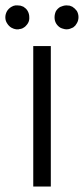

<svg xmlns="http://www.w3.org/2000/svg" viewBox="-45 -677 309 705"><path d="M19.5 -569.3Q18.6 -569.3 16.6 -569.3Q15.6 -569.3 14.6 -569.3Q9.8 -570.3 5.9 -571.3Q1 -573.2 -2.9 -575.2Q-7.8 -578.1 -11.7 -582Q-15.6 -585.9 -18.6 -590.8Q-25.4 -600.6 -25.4 -613.3Q-25.4 -625 -19.5 -635.7Q-16.6 -640.6 -12.7 -644.5Q-8.8 -648.4 -3.9 -651.4Q0 -653.3 3.9 -655.3Q7.8 -656.2 11.7 -657.2Q12.7 -657.2 13.7 -657.2Q14.6 -657.2 15.6 -657.2Q17.6 -657.2 17.6 -657.2Q18.6 -657.2 19.5 -657.2Q25.4 -657.2 30.3 -656.2Q36.1 -654.3 41 -652.3Q45.9 -648.4 49.8 -645.5Q53.7 -641.6 56.6 -636.7Q62.5 -626 62.5 -614.3Q63.5 -601.6 57.6 -591.8Q54.7 -586.9 50.8 -583Q47.9 -579.1 43 -576.2Q40 -574.2 36.1 -572.3Q32.2 -571.3 28.3 -570.3Q26.4 -570.3 25.4 -570.3Q24.4 -569.3 22.5 -569.3Q21.5 -569.3 20.5 -569.3Q19.5 -569.3 19.5 -569.3ZM199.2 -657.2Q205.1 -657.2 210.9 -656.2Q215.8 -654.3 220.7 -652.3Q225.6 -648.4 229.5 -645.5Q233.4 -641.6 237.3 -636.7Q243.2 -626 243.2 -614.3Q243.2 -601.6 237.3 -591.8Q234.4 -586.9 231.4 -583Q227.5 -579.1 223.6 -576.2Q217.8 -573.2 211.9 -571.3Q206.1 -569.3 199.2 -569.3Q193.4 -569.3 187.5 -571.3Q182.6 -572.3 176.8 -575.2Q171.9 -578.1 168 -582Q164.1 -585.9 161.1 -590.8Q155.3 -600.6 155.3 -613.3Q155.3 -625 160.2 -635.7Q163.1 -640.6 167 -644.5Q170.9 -648.4 175.8 -651.4Q179.7 -653.3 186.5 -655.3Q192.4 -657.2 199.2 -657.2ZM77.1 0Q77.1 -17.6 77.1 -36.1Q77.1 -53.7 77.1 -71.3Q77.1 -110.4 77.1 -149.4Q77.1 -188.5 77.1 -227.5Q77.1 -266.6 77.1 -305.7Q77.1 -344.7 77.1 -383.8Q77.1 -414.1 77.1 -445.3Q77.1 -476.6 77.1 -507.8Q79.1 -507.8 81.1 -507.8Q83 -507.8 84 -507.8Q89.8 -507.8 95.7 -507.8Q101.6 -507.8 107.4 -507.8Q111.3 -507.8 115.2 -507.8Q119.1 -507.8 123 -507.8Q127.9 -507.8 132.8 -507.8Q136.7 -507.8 141.6 -507.8Q141.6 -505.9 141.6 -503.9Q141.6 -502 141.6 -500Q141.6 -443.4 141.6 -386.7Q141.6 -329.1 141.6 -272.5Q141.6 -233.4 141.6 -194.3Q141.6 -155.3 141.6 -116.2Q141.6 -85.9 141.6 -54.7Q141.6 -23.4 141.6 7.8Q139.6 7.8 138.7 7.8Q136.7 7.8 134.8 7.8Q128.9 7.8 123 7.8Q117.2 7.8 111.3 7.8Q107.4 7.8 103.5 7.8Q99.6 7.8 95.7 7.8Q91.8 7.8 86.9 7.8Q82 7.8 77.1 7.8Q77.1 5.9 77.1 3.9Q77.1 2 77.1 0Z"/></svg>

Font: LeFont
Style: Light
Weight: 300
Designer: Leryon MEDIA
Version: Version 1.0